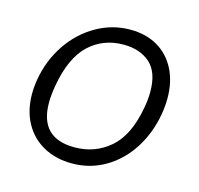

<svg xmlns="http://www.w3.org/2000/svg" viewBox="-87 -650 774 746"><g transform="rotate(15 300.0 -276.5)"><path d="M44 -218Q44 -245 49.5 -278Q63.5 -357 106.5 -420.5Q149.5 -484 213.2 -520.5Q277 -557 349.5 -557Q412.5 -557 459.2 -529.8Q506 -502.5 531.5 -452.5Q557 -402.5 557 -336Q557 -304.5 551 -270Q537 -191.5 497 -129.2Q457 -67 396.5 -31.5Q336 4 263 4Q199 4 149.2 -23Q99.5 -50 71.8 -100.2Q44 -150.5 44 -218ZM479.5 -278Q486 -312.5 486 -343.5Q486 -422 445.8 -458Q405.5 -494 338.5 -494Q257 -494 200.5 -441Q144 -388 123.5 -272Q116.5 -231 116.5 -201.5Q116.5 -59 256.5 -59Q339 -59 399 -110.8Q459 -162.5 479.5 -278Z"/></g></svg>

Font: JuliaMono Light
Style: Italic
Weight: 300
Italic angle: -9°
Monospace: yes
Designer: cormullion
Foundry: corm
Version: Version 0.054; ttfautohint (v1.8.4)